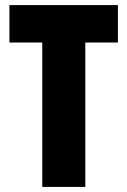

<svg xmlns="http://www.w3.org/2000/svg" viewBox="-20 -734 500 754"><path d="M315 0H146V-567H17V-714H443V-567H315Z"/></svg>

Font: Noto Sans Sinhala UI ExtraCondensed Black
Style: Regular
Weight: 900
Width: 2
Designer: Jelle Bosma - Monotype Design Team
Foundry: Monotype Imaging Inc.
Version: Version 2.006; ttfautohint (v1.8.4.7-5d5b)